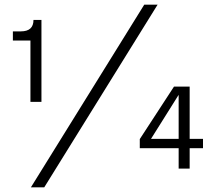

<svg xmlns="http://www.w3.org/2000/svg" viewBox="-20 -720 902 820"><path d="M157 -635V-285H110V-547H35V-586H69Q123 -586 123 -635ZM653 -700 169 80H112L596 -700ZM790 -350V-127H847V-87H790V0H743V-87H577V-126L723 -350ZM743 -127V-315L625 -127Z"/></svg>

Font: Goli
Style: Regular
Weight: 400
Designer: jaikishan Patel
Foundry: MagicType
Version: Version 1.000